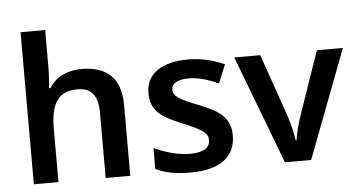

<svg xmlns="http://www.w3.org/2000/svg" viewBox="-52 -853 1777 956"><g transform="rotate(-5 836.5 -375.0)"><path d="M204 -576V-760H81V0H204V-265C204 -385 236 -452 339 -452C408 -452 440 -411 440 -329V0H563V-353C563 -492 490 -551 367 -551C299 -551 240 -526 205 -470H198C200 -491 204 -534 204 -576Z M1089 -156C1089 -248 1030 -283 934 -321C835 -360 809 -376 809 -410C809 -440 839 -458 895 -458C945 -458 992 -442 1043 -420L1081 -512C1023 -538 965 -552 898 -552C772 -552 689 -501 689 -404C689 -313 741 -279 845 -237C950 -194 969 -176 969 -143C969 -107 939 -83 868 -83C812 -83 741 -103 690 -128V-23C739 0 789 10 864 10C1009 10 1089 -48 1089 -156Z M1336 0H1467L1673 -542H1543L1435 -229C1421 -189 1407 -138 1403 -104H1399C1395 -136 1382 -189 1369 -229L1260 -542H1130Z"/></g></svg>

Font: Noto Sans New Tai Lue Semibold
Style: Regular
Weight: 600
Designer: Monotype Design Team
Foundry: Monotype Imaging Inc.
Version: Version 2.004